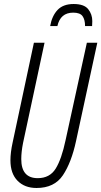

<svg xmlns="http://www.w3.org/2000/svg" viewBox="-20 -927 505 957"><path d="M266 -797Q281 -864 345 -864Q379 -864 391.5 -846.5Q404 -829 404 -797H439Q439 -802 439.5 -808Q440 -814 440 -822Q440 -856 419.5 -881.5Q399 -907 347 -907Q295 -907 267 -877.5Q239 -848 230 -797ZM359 -224 465 -714H413L307 -229Q287 -134 257.5 -86.5Q228 -39 168 -39Q86 -39 86 -134Q86 -170 95 -215L202 -714H149L43 -217Q32 -167 32 -128Q32 -62 67.5 -26Q103 10 162 10Q251 10 293.5 -53.5Q336 -117 359 -224Z"/></svg>

Font: Noto Sans Display Condensed Light
Style: Italic
Weight: 300
Width: 3
Designer: Monotype Design team
Foundry: Monotype Imaging Inc.
Version: 1.000